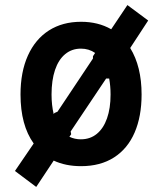

<svg xmlns="http://www.w3.org/2000/svg" viewBox="-20 -646 640 758"><path d="M565 -565 494 -456.5Q539 -383.5 539 -273Q539 -186.5 511.5 -122.8Q484 -59 430.2 -24.5Q376.5 10 300 10Q239 10 192 -12L123 92L39 29L113 -79.5Q61 -152 61 -273Q61 -362 90.2 -426.8Q119.5 -491.5 173.2 -525.8Q227 -560 300 -560Q367.5 -560 419 -530.5L483 -626ZM416.5 -273Q416.5 -306 411 -336H399L259 -127L261 -116L254 -106Q275 -96 299 -96Q336 -96 362.2 -117.5Q388.5 -139 402.5 -178.8Q416.5 -218.5 416.5 -273ZM192 -195.5 195 -200 207 -205 347 -415V-424L355.5 -437Q331 -454 299.5 -454Q263.5 -454 237.2 -432.2Q211 -410.5 197.2 -369.8Q183.5 -329 183.5 -273Q183.5 -230.5 192 -195.5Z"/></svg>

Font: JuliaMono
Style: Bold
Weight: 700
Monospace: yes
Designer: cormullion
Foundry: corm
Version: Version 0.055; ttfautohint (v1.8.4)